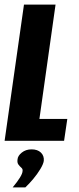

<svg xmlns="http://www.w3.org/2000/svg" viewBox="-22 -611 341 833"><path d="M-2 0 82 -591H219L149 -95H270L256 0ZM33 202Q53 178 64.5 159.5Q76 141 76 130Q77 122 70.5 116.5Q64 111 58 103Q52 95 54 81Q55 65 72.5 51Q90 37 115 37Q141 37 155.5 51Q170 65 168 87Q166 101 153 122.5Q140 144 122.5 165Q105 186 88 202Z"/></svg>

Font: Alumni Sans Thin ExtraBold
Style: Italic
Weight: 800
Italic angle: -8°
Version: Version 1.016